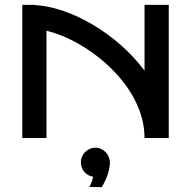

<svg xmlns="http://www.w3.org/2000/svg" viewBox="-20 -570 789 793"><path d="M677 0V-550H577V-278C461 -434 269 -541 126 -549V-550H72V0H172V-443C341 -403 577 -219 577 0ZM434 103C434 68 407 40 374 40C341 40 314 68 314 100C314 131 336 156 365 160C359 186 349 202 349 202L400 203C400 203 432 155 434 103Z"/></svg>

Font: Bruno Ace SC
Style: Regular
Weight: 400
Designer: Astigmatic (AOETI)
Foundry: Astigmatic (AOETI)
Version: Version 1.000